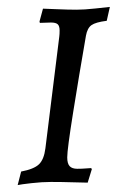

<svg xmlns="http://www.w3.org/2000/svg" viewBox="-20 -525 347 554"><path d="M174 -71Q174 -53 181 -45.5Q188 -38 203 -38Q217 -38 228 -39Q239 -40 243 -40L245 -37L233 2Q222 2 190.5 1Q159 0 127 0Q101 0 70.5 3.5Q40 7 31 9L41 -30Q78 -37 92.5 -51Q107 -65 111 -97L151 -419Q152 -426 152 -437Q152 -450 146.5 -455Q141 -460 127 -460L95 -459L94 -463L104 -500Q108 -500 142.5 -498.5Q177 -497 201 -497Q223 -497 255 -500.5Q287 -504 297 -505L288 -465Q256 -461 244 -452.5Q232 -444 228 -422Q208 -307 191 -200.5Q174 -94 174 -71Z"/></svg>

Font: Alegreya SC
Style: Italic
Weight: 400
Italic angle: -7°
Designer: Juan Pablo del Peral
Foundry: Huerta Tipografica
Version: Version 2.007; ttfautohint (v1.6)